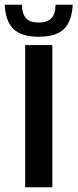

<svg xmlns="http://www.w3.org/2000/svg" viewBox="-55 -790 327 810"><path d="M51.3 0V-600H165.8V0ZM108.5 -635Q36.1 -635 2.3 -667.1Q-31.5 -699.2 -35.1 -769.9H37.5Q37.9 -732.6 54.3 -713.8Q70.7 -694.9 108.5 -694.9Q145.2 -694.9 162.2 -713.5Q179.2 -732 179.4 -769.9H251.8Q247.9 -699.2 214.2 -667.1Q180.6 -635 108.5 -635Z"/></svg>

Font: Big Shoulders Stencil Text Thin
Style: Regular
Weight: 100
Designer: Patric King
Foundry: XO Type Co
Version: Version 2.001